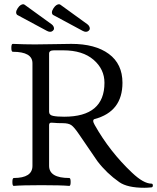

<svg xmlns="http://www.w3.org/2000/svg" viewBox="-20 -869 737 901"><path d="M33.2 0ZM391.1 -754.4Q395.5 -751 398.4 -745.8Q401.4 -740.7 401.4 -735.4Q401.4 -729 395.8 -724.4Q390.1 -719.7 383.3 -719.7Q376.5 -719.7 368.2 -724.1L231 -797.9Q228 -798.8 225.8 -802.5Q223.6 -806.2 223.6 -810.5Q223.6 -819.3 231 -830.3Q238.3 -841.3 245.1 -845.2Q252 -849.1 256.3 -849.1Q260.3 -849.1 263.7 -846.7ZM223.1 -754.4Q227.5 -751 230.5 -745.8Q233.4 -740.7 233.4 -735.4Q233.4 -729 227.8 -724.4Q222.2 -719.7 215.3 -719.7Q208.5 -719.7 200.2 -724.1L63 -797.9Q60.1 -798.8 57.9 -802.5Q55.7 -806.2 55.7 -810.5Q55.7 -819.3 63 -830.3Q70.3 -841.3 77.1 -845.2Q84 -849.1 88.4 -849.1Q92.3 -849.1 95.7 -846.7ZM132.3 -90.8V-572.3Q132.3 -626 40 -626Q33.2 -626 33.2 -644.5Q33.2 -663.1 40 -663.1Q96.7 -660.6 143.8 -660.6Q190.9 -660.6 238 -661.9Q285.2 -663.1 314.5 -663.1Q426.8 -663.1 490.7 -616Q554.7 -568.8 554.7 -480.5Q554.7 -345.2 424.3 -310.5Q410.6 -306.6 424.3 -282.7Q495.1 -157.2 599.6 -58.6Q653.8 -7.3 690.4 -7.3Q697.3 -7.3 697.3 1.2Q697.3 9.8 690.4 10.3Q669.9 12.2 657.7 12.2Q578.1 12.2 540 -14.2Q480.5 -55.7 437 -112.8L351.6 -237.8Q328.1 -272.5 314.7 -281.7Q301.3 -291 274.2 -291Q247.1 -291 232.4 -292.7Q217.8 -294.4 214.1 -291.5Q210.4 -288.6 210.4 -282.7V-90.8Q210.4 -33.7 305.2 -33.7Q311.5 -33.7 311.5 -15.1Q311.5 3.4 305.2 3.4Q267.1 0 174.6 0Q82 0 44.4 3.4Q38.1 3.4 38.1 -14.9Q38.1 -33.2 44.4 -33.7Q132.3 -33.7 132.3 -90.8ZM210.4 -344.2Q210.4 -329.1 229 -325.2Q247.6 -321.3 281.2 -321.3Q470.2 -321.3 470.2 -480.5Q470.2 -544.4 418.9 -588.6Q367.7 -632.8 276.9 -632.8H233.4Q210.4 -632.8 210.4 -617.7Z"/></svg>

Font: Junicode
Style: Regular
Weight: 400
Designer: Peter S. Baker
Foundry: Briery Creek Software
Version: Version 0.7.2